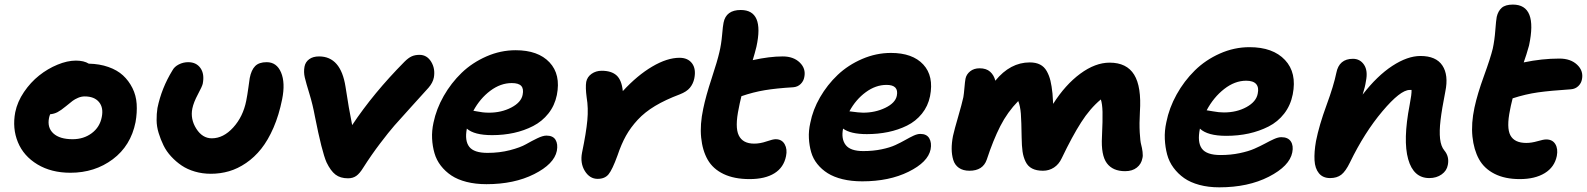

<svg xmlns="http://www.w3.org/2000/svg" viewBox="-20 -761 6860 830"><path d="M284.2 -14.2Q201.7 -14.2 141.8 -50.3Q82 -86.4 57.4 -146.2Q32.7 -206.1 45.9 -275.9Q55.2 -321.3 83.7 -363.3Q112.3 -405.3 149.2 -434.6Q186 -463.9 228.5 -481.4Q271 -499 308.1 -499Q342.8 -499 363.8 -485.8Q410.6 -484.9 448.7 -471.4Q486.8 -458 511.7 -435.1Q536.6 -412.1 552.5 -380.4Q568.4 -348.6 570.8 -311.5Q573.2 -274.4 565.9 -232.9Q545.4 -130.9 467.5 -72.5Q389.6 -14.2 284.2 -14.2ZM191.9 -251Q183.6 -209 210.9 -184.1Q238.3 -159.2 293.9 -159.2Q341.8 -159.2 376.7 -185.3Q411.6 -211.4 419.9 -254.9Q428.2 -295.4 408 -319.8Q387.7 -344.2 346.2 -344.2Q331.5 -344.2 317.4 -338.1Q303.2 -332 293.9 -325Q284.7 -317.9 265.1 -301.8Q243.2 -283.7 228.5 -276.1Q213.9 -268.6 196.8 -267.1Q193.4 -258.8 191.9 -251Z M891.6 -9.8Q855 -9.8 822.5 -19.3Q790 -28.8 765.4 -45.4Q740.7 -62 720 -84.5Q699.2 -106.9 686.8 -132.6Q674.3 -158.2 665.8 -186Q657.2 -213.9 657 -241.2Q656.7 -268.6 660.6 -293.9Q678.2 -379.9 725.6 -457Q733.9 -472.7 752.9 -482.4Q772 -492.2 793.5 -492.2Q828.6 -492.2 846.7 -466.6Q864.7 -440.9 856.4 -398.9Q854 -387.7 835.4 -353Q816.9 -318.4 811.5 -292Q802.2 -246.1 828.6 -204.6Q855 -163.1 895.5 -163.1Q945.8 -163.1 988.3 -210Q1030.8 -256.8 1044.4 -325.2Q1049.3 -349.6 1053.5 -380.6Q1057.6 -411.6 1059.6 -423.8Q1066.4 -458.5 1083 -475.3Q1099.6 -492.2 1132.8 -492.2Q1176.3 -492.2 1195.1 -447.5Q1213.9 -402.8 1199.7 -332Q1186 -263.7 1162.4 -209.2Q1138.7 -154.8 1109.4 -117.9Q1080.1 -81.1 1043.9 -56.4Q1007.8 -31.7 970.2 -20.8Q932.6 -9.8 891.6 -9.8Z M1484.4 9.8Q1451.2 9.8 1430.2 -6.3Q1409.2 -22.5 1391.6 -59.1Q1371.6 -104.5 1341.3 -257.8Q1332 -308.6 1317.6 -355.5Q1303.2 -402.3 1297.6 -426Q1292 -449.7 1296.4 -473.1Q1300.3 -493.2 1316.7 -505.1Q1333 -517.1 1359.4 -517.1Q1453.1 -517.1 1473.6 -386.2Q1487.8 -291.5 1502.4 -220.2Q1594.2 -358.4 1728.5 -494.1Q1745.1 -510.7 1759.5 -517.3Q1773.9 -523.9 1793.5 -523.9Q1825.7 -523.9 1844 -493.9Q1862.3 -463.9 1855.5 -425.8Q1851.1 -403.3 1832.5 -381.8Q1808.1 -354.5 1758.5 -300Q1709 -245.6 1685.1 -218.3Q1661.1 -190.9 1623.3 -141.1Q1585.4 -91.3 1550.3 -36.1Q1534.7 -10.7 1520 -0.5Q1505.4 9.8 1484.4 9.8Z M2083 35.2Q2035.6 35.2 1997.1 25.4Q1958.5 15.6 1931.6 -2.2Q1904.8 -20 1885.7 -44.7Q1866.7 -69.3 1858.2 -98.9Q1849.6 -128.4 1847.9 -161.9Q1846.2 -195.3 1854 -231Q1866.2 -290 1898.2 -346.2Q1930.2 -402.3 1975.8 -446.3Q2021.5 -490.2 2082.8 -517.1Q2144 -543.9 2209 -543.9Q2306.2 -543.9 2355.5 -491.5Q2404.8 -439 2387.2 -350.1Q2377.9 -304.7 2350.8 -270.5Q2323.7 -236.3 2284.9 -216.3Q2246.1 -196.3 2201.4 -186.5Q2156.7 -176.8 2107.4 -176.8Q2029.8 -176.8 1998 -205.1V-204.1Q1988.3 -152.8 2008.5 -126.5Q2028.8 -100.1 2087.4 -100.1Q2139.6 -100.1 2184.6 -111.8Q2229.5 -123.5 2253.9 -137.5Q2278.3 -151.4 2302.5 -163.1Q2326.7 -174.8 2342.3 -174.8Q2370.6 -174.8 2381.6 -156.5Q2392.6 -138.2 2387.2 -108.9Q2375.5 -51.8 2289.1 -8.3Q2202.6 35.2 2083 35.2ZM2192.4 -401.9Q2144 -401.9 2099.6 -368.7Q2055.2 -335.4 2026.4 -282.2Q2031.2 -281.7 2042.5 -279.3Q2053.7 -276.9 2066.7 -275.4Q2079.6 -273.9 2094.2 -273.9Q2147.5 -273.9 2190.2 -296.1Q2232.9 -318.4 2239.3 -351.1Q2244.6 -377 2233.4 -389.4Q2222.2 -401.9 2192.4 -401.9Z M2563.5 12.2Q2529.3 12.2 2508.3 -21.7Q2487.3 -55.7 2496.1 -101.1Q2514.2 -188 2519 -241Q2523.9 -293.9 2516.1 -339.8Q2510.3 -383.3 2514.2 -407.2Q2518.6 -428.7 2537.4 -441.9Q2556.2 -455.1 2581.1 -455.1Q2623 -455.1 2645.3 -435.1Q2667.5 -415 2672.4 -367.2Q2734.9 -435.1 2799.3 -473.1Q2863.8 -511.2 2917.5 -511.2Q2953.6 -511.2 2971.7 -487.1Q2989.7 -462.9 2981.4 -421.9Q2976.6 -398.9 2962.6 -381.8Q2948.7 -364.7 2918.5 -353Q2856.4 -329.6 2812 -303Q2767.6 -276.4 2736.8 -243.2Q2706.1 -210 2686 -174.1Q2666 -138.2 2649.4 -88.9Q2627 -27.3 2610.8 -7.6Q2594.7 12.2 2563.5 12.2Z M3220.2 13.2Q3153.8 13.2 3107.9 -8.8Q3062 -30.8 3039.3 -70.6Q3016.6 -110.4 3011 -166.5Q3005.4 -222.7 3020 -291Q3031.2 -345.7 3056.4 -422.1Q3081.5 -498.5 3089.8 -535.2Q3098.1 -569.8 3101.6 -610.1Q3105 -650.4 3107.9 -663.1Q3118.7 -717.8 3182.1 -717.8Q3284.7 -717.8 3250 -559.1Q3243.2 -531.2 3233.9 -501Q3306.6 -517.1 3363.8 -517.1Q3410.2 -517.1 3437.3 -490.7Q3464.4 -464.4 3457 -428.2Q3454.1 -410.6 3441.2 -397.9Q3428.2 -385.3 3409.2 -383.8Q3335.9 -379.4 3286.1 -371.1Q3236.3 -362.8 3185.1 -345.2Q3176.3 -309.1 3173.8 -293.9Q3156.2 -211.4 3173.6 -175.8Q3190.9 -140.1 3240.2 -140.1Q3266.1 -140.1 3293.7 -149.7Q3321.3 -159.2 3333 -159.2Q3359.9 -159.2 3372.1 -137.5Q3384.3 -115.7 3377.9 -85.9Q3368.2 -37.1 3327.9 -12Q3287.6 13.2 3220.2 13.2Z M3707.5 22.9Q3660.6 22.9 3622.6 13.7Q3584.5 4.4 3558.1 -12.2Q3531.7 -28.8 3513.2 -52Q3494.6 -75.2 3486.6 -103.3Q3478.5 -131.3 3476.8 -163.6Q3475.1 -195.8 3482.9 -230Q3493.7 -286.1 3524.9 -340.3Q3556.2 -394.5 3601.3 -437.3Q3646.5 -480 3707 -506.1Q3767.6 -532.2 3831.5 -532.2Q3924.8 -532.2 3971.2 -482.2Q4017.6 -432.1 4000.5 -345.2Q3991.7 -302.2 3965.3 -269.5Q3939 -236.8 3900.9 -218Q3862.8 -199.2 3819.1 -190.2Q3775.4 -181.2 3727.5 -181.2Q3656.7 -181.2 3624.5 -205.1Q3615.7 -160.2 3636 -134Q3656.2 -107.9 3711.9 -107.9Q3754.4 -107.9 3790.8 -115.5Q3827.1 -123 3850.8 -134Q3874.5 -145 3893.8 -156Q3913.1 -167 3929.4 -174.6Q3945.8 -182.1 3958.5 -182.1Q3986.3 -182.1 3997.3 -162.8Q4008.3 -143.6 4002.9 -115.2Q3991.7 -60.1 3907.7 -18.6Q3823.7 22.9 3707.5 22.9ZM3812.5 -394Q3765.6 -394 3722.7 -362.5Q3679.7 -331.1 3651.9 -279.8Q3694.3 -273.9 3710.9 -273.9Q3763.7 -273.9 3807.1 -294.9Q3850.6 -315.9 3856.9 -347.2Q3866.2 -394 3812.5 -394Z M4170.9 -22.9Q4143.1 -22.9 4125.2 -35.4Q4107.4 -47.9 4100.8 -69.8Q4094.2 -91.8 4094 -117.2Q4093.8 -142.6 4099.6 -172.9Q4106.4 -203.1 4122.1 -256.6Q4137.7 -310.1 4144.5 -340.8Q4147 -355 4149.2 -381.6Q4151.4 -408.2 4153.8 -420.9Q4157.7 -439.9 4174.1 -452.9Q4190.4 -465.8 4214.8 -465.8Q4243.7 -465.8 4260.3 -450.9Q4276.9 -436 4282.7 -412.1Q4347.2 -491.2 4431.6 -491.2Q4458 -491.2 4476.1 -481.9Q4494.1 -472.7 4504.9 -453.6Q4515.6 -434.6 4521 -412.1Q4526.4 -389.6 4529.8 -356.9Q4531.2 -336.9 4532.7 -312Q4585 -394.5 4649.9 -442.4Q4714.8 -490.2 4776.9 -490.2Q4850.6 -490.2 4882.8 -438.2Q4915 -386.2 4907.7 -276.9Q4904.8 -226.6 4907 -188.2Q4909.2 -149.9 4913.1 -136Q4917 -122.1 4919.2 -104.5Q4921.4 -86.9 4918.5 -77.1Q4914.1 -52.2 4894.5 -36.6Q4875 -21 4843.8 -21Q4790.5 -21 4764.9 -55.4Q4739.3 -89.8 4743.7 -169.9Q4747.1 -242.7 4746.1 -277.6Q4745.1 -312.5 4738.8 -331.1Q4691.9 -292 4653.6 -231.9Q4615.2 -171.9 4569.8 -77.1Q4557.6 -50.8 4536.4 -36.9Q4515.1 -22.9 4488.8 -22.9Q4460.4 -22.9 4441.9 -32.5Q4423.3 -42 4413.6 -62Q4403.8 -82 4400.4 -106Q4397 -129.9 4396.5 -166Q4395.5 -236.8 4393.1 -269.3Q4390.6 -301.8 4381.8 -324.2Q4335 -276.4 4304.2 -215.8Q4273.4 -155.3 4245.6 -70.8Q4229 -22.9 4170.9 -22.9Z M5251 48.8Q5203.6 48.8 5164.8 38.3Q5126 27.8 5099.1 9Q5072.3 -9.8 5053 -35.9Q5033.7 -62 5025.4 -93.3Q5017.1 -124.5 5015.4 -159.9Q5013.7 -195.3 5022 -232.9Q5034.2 -294.4 5066.4 -352.5Q5098.6 -410.6 5145 -456.3Q5191.4 -502 5253.4 -529.5Q5315.4 -557.1 5381.3 -557.1Q5482.9 -557.1 5534.9 -501.7Q5586.9 -446.3 5568.4 -353Q5559.1 -305.7 5531.5 -270Q5503.9 -234.4 5463.9 -214.1Q5423.8 -193.8 5378.2 -183.8Q5332.5 -173.8 5281.2 -173.8Q5199.7 -173.8 5167 -205.1V-204.1Q5155.3 -146.5 5175.5 -118.7Q5195.8 -90.8 5256.3 -90.8Q5300.3 -90.8 5338.9 -98.9Q5377.4 -106.9 5402.8 -118.2Q5428.2 -129.4 5449 -140.6Q5469.7 -151.9 5487.5 -159.9Q5505.4 -168 5519 -168Q5547.9 -168 5560.1 -149.7Q5572.3 -131.3 5566.4 -102.1Q5554.7 -43 5465.1 2.9Q5375.5 48.8 5251 48.8ZM5367.2 -412.1Q5317.9 -412.1 5272 -376.2Q5226.1 -340.3 5196.3 -284.2Q5200.2 -284.2 5224.9 -279.5Q5249.5 -274.9 5271 -274.9Q5326.2 -274.9 5368.4 -298.1Q5410.6 -321.3 5417 -356Q5422.9 -382.8 5410.4 -397.5Q5397.9 -412.1 5367.2 -412.1Z M6158.7 8.8Q6090.3 8.8 6067.4 -73Q6044.4 -154.8 6073.7 -307.1Q6083 -355 6082 -372.1H6073.7Q6033.7 -372.1 5956.1 -280Q5878.4 -188 5815.9 -59.1Q5796.9 -20 5778.1 -5.6Q5759.3 8.8 5730 8.8Q5698.7 8.8 5681.6 -12Q5664.6 -32.7 5662.6 -68.1Q5660.6 -103.5 5668.9 -150.9Q5682.6 -219.7 5714.4 -306.2Q5746.1 -392.6 5756.8 -445.8Q5768.6 -506.8 5828.6 -506.8Q5859.4 -506.8 5876.7 -481Q5894 -455.1 5884.8 -410.2Q5881.3 -385.7 5870.6 -352.1Q5933.1 -433.1 5998.8 -476.1Q6064.5 -519 6120.6 -519Q6188 -519 6215.3 -477.8Q6242.7 -436.5 6228 -365.2Q6212.9 -288.6 6207.3 -241.2Q6201.7 -193.8 6205.3 -161.1Q6209 -128.4 6223.6 -110.8Q6246.1 -84 6238.8 -47.9Q6234.4 -22.9 6212.2 -7.1Q6189.9 8.8 6158.7 8.8Z M6549.8 13.2Q6485.8 13.2 6440.9 -9.5Q6396 -32.2 6373.5 -73Q6351.1 -113.8 6345.2 -170.7Q6339.4 -227.5 6354 -295.9Q6366.7 -355 6395 -432.6Q6423.3 -510.3 6433.1 -550.8Q6440.9 -586.9 6444.1 -629.9Q6447.3 -672.9 6450.2 -688Q6456.1 -713.4 6471.9 -727.3Q6487.8 -741.2 6520 -741.2Q6627.9 -741.2 6589.8 -564Q6578.6 -523.4 6566.9 -491.2Q6645.5 -507.8 6721.2 -507.8Q6769.5 -507.8 6797.6 -481.4Q6825.7 -455.1 6818.8 -418.9Q6815.9 -401.4 6803 -388.9Q6790 -376.5 6771 -375Q6681.6 -369.1 6628.2 -361.6Q6574.7 -354 6519 -335.9Q6509.3 -296.9 6507.8 -286.1Q6491.7 -209 6509.3 -176Q6526.9 -143.1 6578.1 -143.1Q6600.6 -143.1 6626.5 -150.6Q6652.3 -158.2 6664.1 -158.2Q6691.4 -158.2 6703.6 -137.9Q6715.8 -117.7 6710 -86.9Q6700.2 -38.6 6658 -12.7Q6615.7 13.2 6549.8 13.2Z"/></svg>

Font: Shantell Sans Irregular
Style: Bold Italic
Weight: 700
Italic angle: -11.31°
Designer: Stephen Nixon, Anya Danilova, Shantell Martin
Foundry: Arrow Type
Version: Version 1.006;[9816181b4]